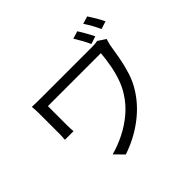

<svg xmlns="http://www.w3.org/2000/svg" viewBox="-207 -1106 1415 1415"><g transform="rotate(-45 500.0 -398.5)"><path d="M740 -833Q757 -807 775.5 -774Q794 -741 808 -713L747 -693Q734 -723 716 -755.5Q698 -788 681 -815ZM869 -859Q886 -834 905.5 -801Q925 -768 939 -738L878 -718Q864 -750 846 -782Q828 -814 810 -841ZM853 -640Q852 -636 849 -626.5Q846 -617 844 -608Q842 -599 840 -594Q831 -534 819 -469.5Q807 -405 786.5 -341Q766 -277 729 -220Q668 -124 569.5 -51Q471 22 351 62L283 -7Q356 -27 425.5 -62Q495 -97 554.5 -147.5Q614 -198 654 -262Q683 -306 702.5 -361.5Q722 -417 733 -477Q744 -537 749 -596Q737 -596 705 -596Q673 -596 628 -596Q583 -596 531 -596Q479 -596 427 -596Q375 -596 328.5 -596Q282 -596 247 -596Q212 -596 197 -596Q197 -588 197 -568Q197 -548 197 -522.5Q197 -497 197 -471.5Q197 -446 197 -426Q197 -406 197 -396Q197 -385 197.5 -368Q198 -351 200 -332H110Q112 -351 112.5 -366.5Q113 -382 113 -396Q113 -408 113 -436Q113 -464 113 -498.5Q113 -533 113 -563.5Q113 -594 113 -610Q113 -627 112 -643.5Q111 -660 109 -676Q130 -675 157 -674.5Q184 -674 216 -674Q223 -674 251.5 -674Q280 -674 322.5 -674Q365 -674 414.5 -674Q464 -674 514.5 -674Q565 -674 609.5 -674Q654 -674 685.5 -674Q717 -674 730 -674Q746 -674 763 -675Q780 -676 793 -679Z"/></g></svg>

Font: Noto Sans HK
Style: Regular
Weight: 400
Designer: Ryoko NISHIZUKA 西塚涼子 (kana, bopomofo & ideographs); Paul D. Hunt (Latin, Greek & Cyrillic); Sandoll Communications 산돌커뮤니
Foundry: Adobe
Version: Version 2.004-H2;hotconv 1.0.118;makeotfexe 2.5.65603